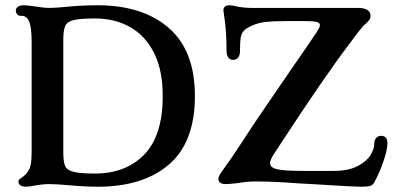

<svg xmlns="http://www.w3.org/2000/svg" viewBox="-20 -698 1489 728"><path d="M50 -10Q50 -15 53.5 -18Q57 -21 62 -24Q66 -27 71 -31Q76 -35 80 -40Q92 -54 96 -71.5Q100 -89 100 -120V-538Q100 -596 90 -618Q80 -639 60 -638H58Q50 -638 45 -644Q40 -650 40 -658Q40 -666 47.5 -672Q55 -678 70 -678Q82 -678 110 -674Q123 -672 138.5 -670Q154 -668 169 -668Q188 -668 230 -672Q288 -678 350 -678Q521 -678 620 -592Q719 -506 719 -334Q719 -159 621 -74.5Q523 10 350 10Q301 10 239 4Q189 0 169 0Q141 0 109 6Q87 10 80 10Q50 10 50 -10ZM597 -334Q597 -432 564 -497.5Q531 -563 473 -595.5Q415 -628 340 -628Q284 -628 259.5 -622Q235 -616 227.5 -600Q220 -584 220 -548V-120Q220 -84 227 -68.5Q234 -53 258.5 -46.5Q283 -40 340 -40Q457 -40 527 -112Q597 -184 597 -334ZM1161 0 1107 -3Q1018 -10 947 -10Q919 -10 883 -4Q851 0 836 0Q808 0 808 -20Q808 -31 827 -56Q858 -98 902 -166Q936 -219 984.5 -289.5Q1033 -360 1084 -435Q1151 -531 1182 -578Q1193 -595 1193 -603Q1193 -612 1180.5 -615Q1168 -618 1137 -618H1062Q1017 -618 988.5 -615Q960 -612 936 -601Q913 -591 904 -580.5Q895 -570 892.5 -555Q890 -540 890 -505Q890 -489 883 -480Q876 -471 863 -471Q852 -471 845.5 -480Q839 -489 839 -505Q839 -584 829 -644L827 -659Q827 -662 829 -668Q834 -678 849 -678Q859 -678 871 -675Q901 -668 932 -668H1336Q1385 -668 1385 -638Q1385 -629 1381 -623.5Q1377 -618 1367 -608Q1359 -602 1356 -598Q1349 -590 1342.5 -581.5Q1336 -573 1328 -563L1305 -532Q1255 -466 1191.5 -373.5Q1128 -281 1054 -168L1018 -113Q1004 -91 1004 -80Q1004 -62 1032 -56Q1060 -50 1129 -50H1246Q1301 -50 1335.5 -68Q1370 -86 1384.5 -109.5Q1399 -133 1399 -151Q1399 -167 1406.5 -175Q1414 -183 1425 -183Q1449 -183 1449 -155Q1449 -131 1434.5 -88Q1420 -45 1401 -10Q1395 3 1384.5 6.5Q1374 10 1351 10Q1321 10 1161 0Z"/></svg>

Font: Raigarh
Style: Regular
Weight: 400
Designer: jaikishan Patel
Foundry: MagicType
Version: Version 1.000;FEAKit 1.0